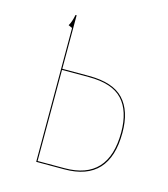

<svg xmlns="http://www.w3.org/2000/svg" viewBox="-85 -585 572 653"><g transform="rotate(15 201.5 -258.5)"><path d="M200.2 -328.6Q284.2 -328.6 321.8 -288.3Q359.4 -248 359.4 -171.4Q359.4 0 200.7 0H101.6V-471.2L87.9 -477.5Q96.2 -490.2 101.6 -517.1H105.5V-328.6ZM200.2 -3.9Q355 -3.9 355 -171.4Q355 -246.6 318.8 -285.6Q282.7 -324.7 200.2 -324.7H105.5V-3.9Z"/></g></svg>

Font: Fira Sans Compressed Four
Style: Regular
Weight: 100
Width: 1
Designer: Carrois Corporate & Edenspiekermann AG
Foundry: Carrois Corporate GbR & Edenspiekermann AG
Version: Version 4.203;PS 004.203;hotconv 1.0.88;makeotf.lib2.5.64775